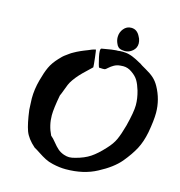

<svg xmlns="http://www.w3.org/2000/svg" viewBox="-127 -1009 1053 1124"><g transform="rotate(15 399.5 -446.5)"><path d="M595.7 -817.4Q595.7 -790 574.7 -772Q553.7 -753.9 528.3 -753.9Q524.4 -753.9 520.5 -754.4Q516.6 -754.9 512.2 -755.4Q507.8 -755.9 503.9 -756.8Q484.4 -761.7 475.6 -784.2Q466.8 -802.7 466.8 -822.3Q466.8 -851.6 484.9 -873.5Q502.9 -895.5 530.3 -895.5Q549.8 -895.5 563 -885.3Q576.2 -875 584 -858.4Q587.9 -852.5 590.3 -845.7Q592.8 -838.9 594.2 -831.5Q595.7 -824.2 595.7 -817.4ZM362.3 -718.8Q364.3 -718.8 369.6 -672.9Q375 -627 375 -614.3Q361.3 -600.6 340.8 -581.5Q320.3 -562.5 305.2 -545.9Q290 -529.3 275.4 -508.8Q263.7 -492.2 256.8 -476.1Q250 -460 242.7 -439.5Q235.4 -418.9 228.5 -404.3Q212.9 -321.3 212.9 -280.3Q212.9 -219.7 240.2 -164.1Q254.9 -152.3 271.5 -131.3Q288.1 -110.4 303.7 -96.7Q319.3 -83 341.8 -75.2Q359.4 -69.3 374 -69.3Q389.6 -69.3 410.2 -75.2Q462.9 -88.9 498 -112.3Q533.2 -135.7 574.2 -180.7Q605.5 -213.9 620.1 -246.1Q634.8 -278.3 650.4 -335Q672.9 -422.9 672.9 -464.8Q672.9 -504.9 660.2 -549.8Q649.4 -585.9 636.2 -607.9Q623 -629.9 595.7 -648.4Q571.3 -666 543 -666Q531.2 -666 525.4 -665Q503.9 -663.1 487.8 -653.8Q471.7 -644.5 460 -633.8Q448.2 -623 443.4 -621.1Q438.5 -620.1 431.6 -620.1Q427.7 -620.1 420.4 -620.6Q413.1 -621.1 408.2 -621.1Q406.2 -623 401.4 -640.1Q396.5 -657.2 391.6 -680.2Q386.7 -703.1 386.7 -716.8Q386.7 -730.5 392.6 -732.4Q463.9 -745.1 479.5 -745.1H489.3Q500 -747.1 517.6 -747.1Q526.4 -747.1 534.7 -746.1Q543 -745.1 549.3 -744.1Q555.7 -743.2 564.5 -740.2Q573.2 -737.3 577.1 -735.8Q581.1 -734.4 591.3 -729.5Q601.6 -724.6 604 -723.6Q606.4 -722.7 617.7 -716.3Q628.9 -710 630.9 -709H631.8Q632.8 -708 633.8 -708Q643.6 -700.2 674.3 -683.1Q705.1 -666 724.6 -648.4Q744.1 -630.9 758.8 -604.5Q798.8 -532.2 798.8 -451.2Q798.8 -405.3 785.2 -330.1Q773.4 -270.5 750.5 -227.1Q727.5 -183.6 685.5 -132.8Q642.6 -82 560.5 -39.1Q481.4 3.9 372.1 3.9Q335 3.9 293 -5.9Q266.6 -11.7 245.1 -22.9Q223.6 -34.2 201.7 -48.8Q179.7 -63.5 165 -71.3Q118.2 -112.3 103 -153.8Q87.9 -195.3 77.1 -278.3V-280.3Q77.1 -285.2 75.7 -309.6Q74.2 -334 74.2 -345.7Q74.2 -400.4 89.8 -458Q103.5 -509.8 118.7 -542.5Q133.8 -575.2 165 -608.4Q173.8 -618.2 182.6 -626.5Q191.4 -634.8 202.1 -642.1Q212.9 -649.4 219.7 -654.8Q226.6 -660.2 239.3 -667Q252 -673.8 257.3 -676.8Q262.7 -679.7 277.8 -686.5Q293 -693.4 297.4 -694.8Q301.8 -696.3 319.8 -703.6Q337.9 -710.9 341.8 -712.9Q348.6 -714.8 362.3 -718.8Z"/></g></svg>

Font: Essays1743
Style: BoldItalic
Weight: 700
Italic angle: -10°
Designer: Based on the typeface in a 1743 English translation of the essays of Montaigne.  PostScript/TrueType font designed by Jo
Version: Version 002.100